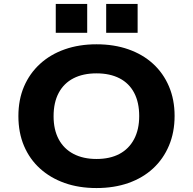

<svg xmlns="http://www.w3.org/2000/svg" viewBox="-20 -940 976 971"><path d="M468 11Q379 11 307 -14.5Q235 -40 182.5 -87.5Q130 -135 101.5 -202Q73 -269 73 -353Q73 -436 101.5 -502.5Q130 -569 182.5 -617Q235 -665 307.5 -690.5Q380 -716 468 -716Q557 -716 629.5 -690.5Q702 -665 754 -617.5Q806 -570 834.5 -503Q863 -436 863 -354Q863 -271 834.5 -203.5Q806 -136 754 -88Q702 -40 629.5 -14.5Q557 11 468 11ZM468 -136Q536 -136 584 -161.5Q632 -187 658 -236Q684 -285 684 -353Q684 -422 658.5 -470.5Q633 -519 584.5 -544Q536 -569 468 -569Q400 -569 351.5 -544Q303 -519 277 -470.5Q251 -422 251 -352Q251 -284 277 -235.5Q303 -187 352 -161.5Q401 -136 468 -136ZM517 -774V-920H676V-774ZM262 -774V-920H421V-774Z"/></svg>

Font: Nunito Sans 7pt SemiExpanded ExtraBold
Style: Regular
Weight: 800
Width: 6
Designer: Vernon Adams
Foundry: Vernon Adams
Version: Version 3.101;gftools[0.9.27]